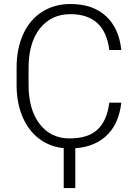

<svg xmlns="http://www.w3.org/2000/svg" viewBox="-20 -741 689 971"><path d="M64 0ZM593.3 -221.7Q581.1 -109.4 512.9 -49.8Q444.8 9.8 331.5 9.8Q252.4 9.8 191.7 -29.8Q130.9 -69.3 97.7 -141.8Q64.5 -214.4 64 -307.6V-399.9Q64 -494.6 97.2 -567.9Q130.4 -641.1 192.6 -680.9Q254.9 -720.7 335.9 -720.7Q450.2 -720.7 516.4 -658.9Q582.5 -597.2 593.3 -488.3H532.7Q510.3 -669.4 335.9 -669.4Q239.3 -669.4 181.9 -597.2Q124.5 -524.9 124.5 -397.5V-310.5Q124.5 -187.5 180.4 -114.3Q236.3 -41 331.5 -41Q425.8 -41 473.6 -86.2Q521.5 -131.3 532.7 -221.7ZM360.8 210H302.2V-23.4H360.8Z"/></svg>

Font: Roboto Light
Style: Regular
Weight: 300
Designer: Google
Version: Version 2.134; 2016; ttfautohint (v1.6)